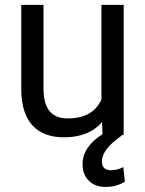

<svg xmlns="http://www.w3.org/2000/svg" viewBox="-20 -548 591 780"><path d="M477.5 0 449.2 22Q394 66.4 394 108.4Q394 143.6 432.1 143.6Q455.6 143.6 481 130.9L487.3 189.9Q453.1 211.4 409.2 211.4Q365.7 211.4 340.6 186Q315.4 160.6 315.4 118.7Q315.4 48.8 396.5 -2.9L394.5 -52.2Q341.8 9.8 239.7 9.8Q155.3 9.8 111.1 -39.3Q66.9 -88.4 66.4 -184.6V-528.3H156.7V-187Q156.7 -66.9 254.4 -66.9Q357.9 -66.9 392.1 -144V-528.3H482.4V0Z"/></svg>

Font: Roboto-ThirdPerson-AD3FC
Style: ThirdPerson-AD3FC
Weight: 400
Designer: Google
Version: Version 2.137; 2017